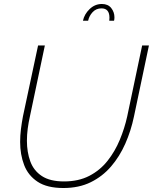

<svg xmlns="http://www.w3.org/2000/svg" viewBox="-20 -938 767 963"><path d="M298 5Q216 5 168.5 -26.5Q121 -58 101 -110.5Q81 -163 81 -226Q81 -258 85 -290Q89 -322 95 -354L171 -710H205L130 -354Q123 -323 119 -292.5Q115 -262 115 -232Q115 -175 132 -128.5Q149 -82 190 -55Q231 -28 301 -28Q374 -28 428 -56Q482 -84 519.5 -131.5Q557 -179 581 -237Q605 -295 618 -354L693 -710H727L652 -354Q637 -282 608.5 -217.5Q580 -153 537 -103Q494 -53 435 -24Q376 5 298 5ZM396 -834Q403 -867 429.5 -892.5Q456 -918 491 -918Q522 -918 538 -897.5Q554 -877 554 -851Q554 -841 552 -834H528Q528 -838 528.5 -841.5Q529 -845 529 -849Q529 -896 489 -896Q462 -896 444.5 -877Q427 -858 422 -834Z"/></svg>

Font: Raleway ExtraLight
Style: Italic
Weight: 200
Italic angle: -12°
Designer: Matt McInerney, Pablo Impallari, Rodrigo Fuenzalida
Foundry: Matt McInerney, Pablo Impallari, Rodrigo Fuenzalida
Version: Version 4.026